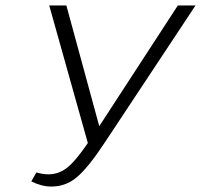

<svg xmlns="http://www.w3.org/2000/svg" viewBox="-20 -678 739 706"><path d="M699 -658 364 -152Q306 -64 264.5 -28Q223 8 169 8Q133 8 95 -11L114 -44Q136 -37 158 -37Q196 -37 227 -61.5Q258 -86 303 -152L161 -658H224L345 -214L634 -658Z"/></svg>

Font: Ysabeau Infant Semilight
Style: Italic
Weight: 300
Italic angle: -12°
Designer: Christian Thalmann (Catharsis Fonts)
Version: Version 0.003